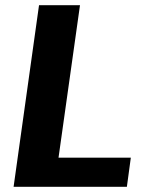

<svg xmlns="http://www.w3.org/2000/svg" viewBox="-20 -720 554 740"><path d="M170.4 -112.2H484.2L469 0H32.4L130.4 -700H288.3L193.3 -25.4Z"/></svg>

Font: Pathway Extreme 8pt Thin
Style: Italic
Weight: 100
Italic angle: -8°
Designer: Eduardo Rodriguez Tunni
Foundry: Eduardo Rodriguez Tunni
Version: Version 1.000